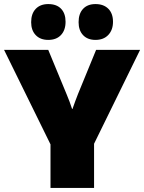

<svg xmlns="http://www.w3.org/2000/svg" viewBox="-28 -888 708 943"><path d="M434 -182V35H220V-179L-8 -643H209L300 -423Q314 -390 326 -353H328Q342 -393 355 -426L444 -643H660ZM209 -692Q170 -692 147.5 -715.5Q125 -739 125 -779Q125 -821 147.5 -844.5Q170 -868 209 -868Q250 -868 272 -845Q294 -822 294 -781Q294 -740 271.5 -716Q249 -692 209 -692ZM441 -692Q402 -692 380 -715.5Q358 -739 358 -779Q358 -821 380 -844.5Q402 -868 441 -868Q481 -868 504 -845Q527 -822 527 -781Q527 -741 504 -716.5Q481 -692 441 -692Z"/></svg>

Font: Lalezar
Style: Bold
Weight: 700
Designer: Borna Izadpanah
Foundry: Borna Izadpanah
Version: Version 1.003;January 24, 2021;FontCreator 13.0.0.2683 64-bi